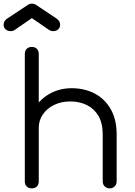

<svg xmlns="http://www.w3.org/2000/svg" viewBox="-47 -1040 744 1060"><path d="M559 0Q542 0 531 -11Q520 -22 520 -38V-298Q520 -360 496.5 -400Q473 -440 432.5 -460Q392 -480 341 -480Q292 -480 252.5 -461Q213 -442 190 -409Q167 -376 167 -334H112Q114 -397 146 -446.5Q178 -496 231 -524.5Q284 -553 349 -553Q420 -553 476 -523.5Q532 -494 564.5 -437Q597 -380 597 -298V-38Q597 -22 586 -11Q575 0 559 0ZM129 0Q111 0 100.5 -10.5Q90 -21 90 -38V-508Q90 -526 100.5 -536.5Q111 -547 129 -547Q146 -547 156.5 -536.5Q167 -526 167 -508V-38Q167 -21 156.5 -10.5Q146 0 129 0ZM129 -223Q111 -223 100.5 -234Q90 -245 90 -262V-742Q90 -760 100.5 -770.5Q111 -781 129 -781Q146 -781 156.5 -770.5Q167 -760 167 -742V-262Q167 -245 156.5 -234Q146 -223 129 -223ZM13 -868Q-4 -868 -15.5 -877.5Q-27 -887 -27 -903Q-27 -924 -8 -937L110 -1015Q118 -1020 129 -1020Q135 -1020 140 -1018.5Q145 -1017 149 -1015L266 -937Q285 -924 285 -903Q285 -888 274 -878Q263 -868 246 -868Q239 -868 233.5 -870Q228 -872 222 -876L129 -940L36 -876Q25 -868 13 -868Z"/></svg>

Font: Comfortaa
Style: Regular
Weight: 400
Designer: Johan Aakerlund
Foundry: Johan Aakerlund
Version: Version 3.104; ttfautohint (v1.8.1.43-b0c9)